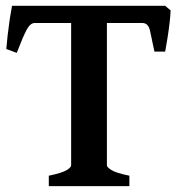

<svg xmlns="http://www.w3.org/2000/svg" viewBox="-20 -635 620 655"><path d="M562 -599.6Q561.5 -583 558.6 -557.6Q555.7 -532.2 551.5 -505.9Q547.4 -479.5 543.5 -459H506.8Q497.6 -504.4 491.7 -530.5Q485.8 -556.6 465.3 -556.6H315.4L329.6 -615.2H543.5ZM98.6 -556.6Q83.5 -556.6 71.3 -534.2Q59.1 -511.7 37.1 -454.6L1.5 -467.8Q2.9 -486.8 6.1 -514.9Q9.3 -543 13.4 -570.6Q17.6 -598.1 21 -615.2H253.9L260.3 -556.6ZM146.5 0V-35.6Q191.4 -44.9 207 -54.4Q222.7 -64 222.7 -70.8V-560.1Q222.7 -565.9 208.5 -569.3Q194.3 -572.8 159.2 -579.6V-615.2H414.6V-579.6Q381.8 -572.8 363.3 -569.8Q344.7 -566.9 344.7 -560.1V-70.8Q344.7 -64.5 360.4 -54.7Q376 -44.9 421.4 -35.6V0Z"/></svg>

Font: Gentium Plus
Style: Bold
Weight: 700
Designer: Victor Gaultney, Annie Olsen, Iska Routamaa, Becca Hirsbrunner
Foundry: SIL International
Version: Version 6.101